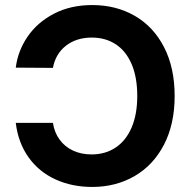

<svg xmlns="http://www.w3.org/2000/svg" viewBox="-20 -737 764 767"><path d="M345.7 -120.1Q400.9 -120.1 442.1 -147.7Q483.4 -175.3 505.9 -227.8Q528.3 -280.3 528.3 -353.5Q528.3 -428.2 505.9 -480.7Q483.4 -533.2 442.4 -560.1Q401.4 -586.9 346.7 -586.9Q285.6 -586.9 243.9 -554.7Q202.1 -522.5 191.4 -465.8L43 -466.8Q51.3 -533.7 90.3 -590.8Q129.4 -647.9 195.8 -682.4Q262.2 -716.8 348.6 -716.8Q443.8 -716.8 518.6 -673.6Q593.3 -630.4 635.5 -548.3Q677.7 -466.3 677.7 -353.5Q677.7 -241.2 635 -158.9Q592.3 -76.7 517.3 -33.4Q442.4 9.8 348.6 9.8Q267.1 9.8 201.2 -20.5Q135.3 -50.8 94 -108.6Q52.7 -166.5 43 -246.1H191.4Q197.3 -207.5 218.3 -179Q239.3 -150.4 272 -135.3Q304.7 -120.1 345.7 -120.1Z"/></svg>

Font: Pretendard
Style: Bold
Weight: 700
Designer: Base glyphs from Inter by Rasmus Andersson; Hangeul glyphs from Noto Sans CJK(Source Han Sans) by Jang Soo-young and Kan
Foundry: Kil Hyung-jin
Version: Version 1.309